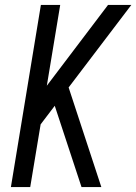

<svg xmlns="http://www.w3.org/2000/svg" viewBox="-20 -755 550 775"><path d="M24 0 145 -735H223L169 -409L416 -735H510L257 -402L389 0H309L201 -328L144 -253L102 0Z"/></svg>

Font: Iosevka Web
Style: Italic
Weight: 400
Italic angle: -9°
Monospace: yes
Designer: Belleve Invis
Foundry: Belleve Invis
Version: Version 28.0.3; ttfautohint (v1.8.3)